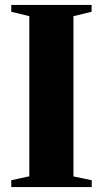

<svg xmlns="http://www.w3.org/2000/svg" viewBox="-20 -763 420 783"><path d="M99.5 -44V-697L26 -715V-743H353.5V-715L279.5 -697V-43.5L354 -28V0H26V-28Z"/></svg>

Font: Merriweather 120pt Black
Style: Regular
Weight: 900
Designer: Eben Sorkin
Foundry: Eben Sorkin
Version: Version 2.100